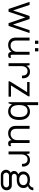

<svg xmlns="http://www.w3.org/2000/svg" viewBox="1838 -2603 953 4669"><g transform="rotate(90 2314.5 -268.5)"><path d="M232 -113H235L369 -511H443L576 -113H580L714 -511H783L610 0H543L405 -405H402L265 0H198L25 -511H99Z M965 -191Q965 -118 998.5 -83.5Q1032 -49 1093 -49Q1133 -49 1166.5 -69Q1200 -89 1220 -124Q1240 -159 1240 -202V-511H1311V-83Q1311 -66 1318.5 -57.5Q1326 -49 1338 -49Q1359 -49 1386 -65V-9Q1356 10 1322 10Q1244 10 1242 -75Q1216 -35 1172.5 -12.5Q1129 10 1076 10Q995 10 944.5 -37Q894 -84 894 -175V-511H965ZM1046 -643H969V-725H1046ZM1228 -643H1151V-725H1228Z M1884 -356Q1884 -344 1881 -326H1818V-344Q1818 -394 1791.5 -428Q1765 -462 1707 -462Q1648 -462 1618 -418Q1588 -374 1588 -315V0H1517V-511H1567L1579 -435Q1594 -464 1629 -492.5Q1664 -521 1726 -521Q1801 -521 1842.5 -474Q1884 -427 1884 -356Z M2323 -511V-481L2058 -59H2331V0H1958V-31L2222 -452H1974V-511Z M2897 -269V-258Q2897 -128 2841 -59Q2785 10 2692 10Q2576 10 2519 -83L2493 0H2465V-720H2536V-443Q2560 -478 2601 -499.5Q2642 -521 2692 -521Q2753 -521 2799.5 -491Q2846 -461 2871.5 -404Q2897 -347 2897 -269ZM2535 -264V-255Q2535 -49 2681 -49Q2749 -49 2787.5 -99.5Q2826 -150 2826 -256V-266Q2826 -363 2786.5 -412.5Q2747 -462 2681 -462Q2613 -462 2574 -412.5Q2535 -363 2535 -264Z M3112 -191Q3112 -118 3145.5 -83.5Q3179 -49 3240 -49Q3280 -49 3313.5 -69Q3347 -89 3367 -124Q3387 -159 3387 -202V-511H3458V-83Q3458 -66 3465.5 -57.5Q3473 -49 3485 -49Q3506 -49 3533 -65V-9Q3503 10 3469 10Q3391 10 3389 -75Q3363 -35 3319.5 -12.5Q3276 10 3223 10Q3142 10 3091.5 -37Q3041 -84 3041 -175V-511H3112Z M4031 -356Q4031 -344 4028 -326H3965V-344Q3965 -394 3938.5 -428Q3912 -462 3854 -462Q3795 -462 3765 -418Q3735 -374 3735 -315V0H3664V-511H3714L3726 -435Q3741 -464 3776 -492.5Q3811 -521 3873 -521Q3948 -521 3989.5 -474Q4031 -427 4031 -356Z M4458 -501Q4494 -515 4516.5 -541Q4539 -567 4544 -603H4607Q4607 -556 4579.5 -519.5Q4552 -483 4507 -475L4505 -472Q4553 -430 4553 -363Q4553 -291 4501.5 -245.5Q4450 -200 4355 -200H4280Q4249 -200 4228 -183Q4207 -166 4207 -139Q4207 -111 4227 -95Q4247 -79 4280 -79H4484Q4539 -79 4573 -43.5Q4607 -8 4607 45Q4607 108 4561.5 148Q4516 188 4442 188H4233Q4198 188 4169.5 170Q4141 152 4124.5 123.5Q4108 95 4108 64Q4108 25 4128 -7Q4148 -39 4182 -53Q4137 -82 4137 -135Q4137 -170 4158 -195.5Q4179 -221 4217 -236Q4150 -278 4150 -357Q4150 -403 4173 -440.5Q4196 -478 4241 -499.5Q4286 -521 4350 -521Q4412 -521 4458 -501ZM4220 -360Q4220 -313 4255.5 -286Q4291 -259 4351 -259Q4411 -259 4447 -286Q4483 -313 4483 -360Q4483 -407 4447 -434.5Q4411 -462 4351 -462Q4291 -462 4255.5 -434.5Q4220 -407 4220 -360ZM4247 -11Q4218 -11 4198 9.5Q4178 30 4178 59Q4178 88 4198.5 108.5Q4219 129 4247 129H4453Q4487 129 4512 106.5Q4537 84 4537 54Q4537 27 4517.5 8Q4498 -11 4468 -11Z"/></g></svg>

Font: Chivo Light
Style: Regular
Weight: 300
Designer: Hector Gatti
Foundry: Omnibus-Type
Version: Version 1.007